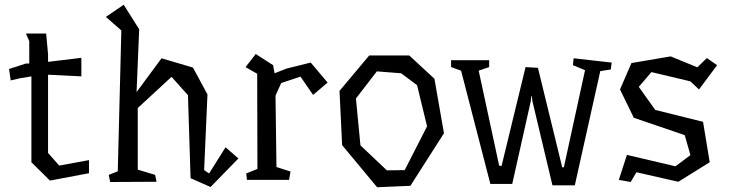

<svg xmlns="http://www.w3.org/2000/svg" viewBox="-20 -759 3064 807"><path d="M354 -31 190 0 112 -77V-180V-438L64 -430L25 -421L18 -469L89 -492H103V-586L89 -618H174L182 -531V-499L322 -516V-438L182 -445V-116L229 -63L354 -86Z M982 -93 865 27 781 -10 770 -359 701 -436 559 -305V-46L632 -24L638 5L443 6L437 -24L475 -39L490 -631L425 -688L500 -739L565 -636L554 -372L659 -514L791 -475L852 -362L838 -44L859 -30L928 -140Z M1357 -412 1296 -360 1243 -437 1162 -410 1138 -357 1142 -57 1201 -38 1195 -3H1018L1015 -30L1062 -49L1061 -449L1012 -477L1055 -532L1128 -485L1134 -451L1185 -471L1286 -496Z M1564 -459 1476 -345 1495 -148 1606 -43 1681 -44 1775 -228 1733 -401 1666 -451ZM1700 -526 1806 -428 1846 -199 1705 22 1565 28 1418 -149 1407 -377 1532 -526Z M2350 -56 2439 -464 2388 -485 2391 -514 2551 -496 2547 -467 2503 -460 2396 20H2302L2218 -333L2215 -355H2213L2211 -334L2133 14H2041L1918 -462L1876 -477V-506H2036V-477L1992 -462L2078 -63L2088 -61L2189 -477L2241 -474L2343 -56Z M2799 -522 2911 -476 2951 -515 2994 -485 2918 -383 2882 -417 2718 -456 2665 -394 2734 -297 2935 -247 2963 -77 2831 5 2655 -35 2631 6 2581 -3 2615 -108 2819 -60 2882 -107 2858 -191 2644 -264 2586 -383 2634 -494Z"/></svg>

Font: Underdog
Style: Regular
Weight: 400
Designer: Sergey Steblina
Foundry: Sergey Steblina, Jovanny Lemonad
Version: Version 1.001; ttfautohint (v0.9)